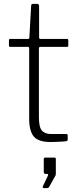

<svg xmlns="http://www.w3.org/2000/svg" viewBox="-20 -730 405 987"><path d="M188 -489Q180 -489 180 -481V-128Q180 -75 196 -58Q212 -41 243 -41H320Q324 -41 326 -39.5Q328 -38 328 -34V-13Q328 -6 321 -4Q314 -3 297 -2Q280 -1 263.5 -0.5Q247 0 239 0Q178 0 154 -28Q130 -56 130 -120V-481Q130 -489 123 -489H33Q26 -489 26 -496V-523Q26 -530 33 -530H124Q131 -530 131 -537L140 -699Q140 -710 149 -710H171Q181 -710 181 -698V-537Q181 -530 188 -530H324Q331 -530 331 -523V-496Q331 -489 324 -489ZM205 237Q202 237 200.5 234Q199 231 200 228L226 174Q228 169 227 166.5Q226 164 222 164H214Q205 164 205 154V89Q205 80 212 80H260Q267 80 267 87V164Q267 165 266.5 167.5Q266 170 266 171L233 230Q231 234 228 235.5Q225 237 218 237Z"/></svg>

Font: Libre Franklin Thin ExtraLight
Style: Regular
Weight: 250
Version: Version 3.000